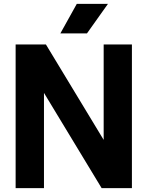

<svg xmlns="http://www.w3.org/2000/svg" viewBox="-20 -969 760 989"><path d="M514 -740H659.5V0H503.5L206.5 -490.5V0H60.5V-740H216.5L514 -248.5ZM291 -797 375.5 -949H536L428 -797Z"/></svg>

Font: Encode Sans Semi Condensed
Style: Bold
Weight: 700
Width: 4
Designer: Multiple Designers
Foundry: Impallari Type
Version: Version 2.000